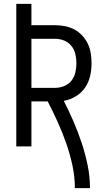

<svg xmlns="http://www.w3.org/2000/svg" viewBox="-20 -755 540 990"><path d="M366 215Q366 156 353.5 98Q341 40 321.5 -16Q302 -72 277.5 -126Q253 -180 226 -232H142V0H64V-735H142V-625H264Q290 -625 315.5 -620Q341 -615 363.5 -603Q386 -591 404 -571.5Q422 -552 433 -529Q444 -506 448 -480Q452 -454 452 -428Q452 -395 444.5 -362.5Q437 -330 418.5 -303Q400 -276 371 -258.5Q342 -241 309 -235Q336 -182 359.5 -127.5Q383 -73 401.5 -17Q420 39 432 97.5Q444 156 444 215ZM142 -302H264Q288 -302 310.5 -311Q333 -320 348 -338.5Q363 -357 368.5 -381Q374 -405 374 -428Q374 -452 368.5 -476Q363 -500 348 -518.5Q333 -537 310.5 -546Q288 -555 264 -555H142Z"/></svg>

Font: Iosevka Curly
Style: Regular
Weight: 400
Monospace: yes
Designer: Belleve Invis
Foundry: Belleve Invis
Version: Version 22.1.2; ttfautohint (v1.8.4)